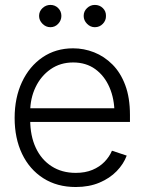

<svg xmlns="http://www.w3.org/2000/svg" viewBox="-20 -750 586 782"><path d="M288.6 11.7Q212.4 11.7 156.2 -24.2Q100.1 -60.1 69.8 -123.5Q39.6 -187 39.6 -269.5Q39.6 -352.1 69.6 -416Q99.6 -480 153.3 -516.6Q207 -553.2 277.8 -553.2Q321.8 -553.2 363.3 -536.9Q404.8 -520.5 438 -487.3Q471.2 -454.1 490.2 -403.1Q509.3 -352.1 509.3 -281.7V-253.4H83V-309.1H475.1L446.3 -287.6Q446.3 -347.2 426 -394Q405.8 -440.9 368.2 -468.3Q330.6 -495.6 277.8 -495.6Q225.6 -495.6 186 -468Q146.5 -440.4 124.8 -394.8Q103 -349.1 103 -294.9V-262.2Q103 -196.8 125.7 -148.2Q148.4 -99.6 190.2 -72.8Q231.9 -45.9 288.6 -45.9Q327.1 -45.9 356.4 -58.1Q385.7 -70.3 405.8 -91.1Q425.8 -111.8 436 -136.2L496.1 -116.2Q483.4 -82 455.3 -53Q427.2 -23.9 385 -6.1Q342.8 11.7 288.6 11.7ZM185.1 -639.2Q167 -639.2 153.1 -653.1Q139.2 -667 139.2 -685.1Q139.2 -704.1 153.1 -717Q167 -730 185.1 -730Q204.1 -730 217 -717Q230 -704.1 230 -685.1Q230 -667 217 -653.1Q204.1 -639.2 185.1 -639.2ZM366.2 -639.2Q348.1 -639.2 334.5 -653.1Q320.8 -667 320.8 -685.1Q320.8 -704.1 334.5 -717Q348.1 -730 366.2 -730Q385.7 -730 398.9 -717Q412.1 -704.1 411.6 -685.1Q412.1 -667 398.9 -653.1Q385.7 -639.2 366.2 -639.2Z"/></svg>

Font: Inter Tight Light
Style: Regular
Weight: 300
Designer: Rasmus Andersson
Foundry: rsms
Version: Version 3.004